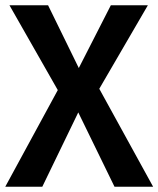

<svg xmlns="http://www.w3.org/2000/svg" viewBox="-20 -711 603 731"><path d="M563 0H416L278 -283L141 0H0L200 -368L16 -691H163L280 -452L402 -691H543L358 -373Z"/></svg>

Font: Fira Sans Medium
Style: Regular
Weight: 500
Designer: bBox Type GmbH & Carrois Corporate GbR & Edenspiekermann AG
Foundry: bBox Type GmbH & Carrois Corporate GbR & Edenspiekermann AG
Version: Version 4.301